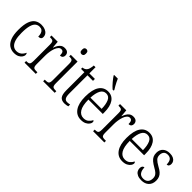

<svg xmlns="http://www.w3.org/2000/svg" viewBox="129 -1723 2691 2691"><g transform="rotate(45 1474.5 -378.0)"><path d="M233 10Q180 10 138.5 -17.5Q97 -45 73 -105Q49 -165 49 -264Q49 -371 72.5 -432.5Q96 -494 137 -519Q178 -544 230 -544Q272 -544 303.5 -531Q335 -518 352.5 -495Q370 -472 370 -440Q370 -423 363.5 -413Q357 -403 344.5 -398.5Q332 -394 314 -394Q314 -426 306 -451.5Q298 -477 279.5 -491.5Q261 -506 230 -506Q194 -506 167.5 -484.5Q141 -463 126 -410.5Q111 -358 111 -265Q111 -187 126 -135.5Q141 -84 170 -58.5Q199 -33 241 -33Q272 -33 295 -45.5Q318 -58 334 -78Q350 -98 359 -119Q365 -114 368 -106.5Q371 -99 371 -86Q371 -67 356 -44Q341 -21 310.5 -5.5Q280 10 233 10Z M436 0V-32H441Q466 -32 481 -36.5Q496 -41 502.5 -56.5Q509 -72 509 -106V-433Q509 -466 502.5 -481Q496 -496 480.5 -500Q465 -504 439 -504H434V-536H558L567 -431H570Q581 -460 595.5 -486Q610 -512 633.5 -528.5Q657 -545 692 -545Q732 -545 751.5 -526Q771 -507 771 -476Q771 -452 758 -437Q745 -422 716 -422Q716 -447 712 -464Q708 -481 697.5 -490Q687 -499 668 -499Q644 -499 625.5 -478.5Q607 -458 595 -424.5Q583 -391 577 -351.5Q571 -312 571 -275V-103Q571 -71 578 -55.5Q585 -40 600 -36Q615 -32 639 -32H659V0Z M805 0V-32H821Q846 -32 861 -36.5Q876 -41 883 -56Q890 -71 890 -103V-431Q890 -464 883.5 -479.5Q877 -495 863.5 -499.5Q850 -504 825 -504H817V-536H951V-106Q951 -73 957.5 -57Q964 -41 979.5 -36.5Q995 -32 1020 -32H1034V0ZM916 -648Q899 -648 888 -659Q877 -670 877 -698Q877 -726 888 -737Q899 -748 916 -748Q933 -748 944.5 -737Q956 -726 956 -698Q956 -670 944.5 -659Q933 -648 916 -648Z M1234 10Q1176 10 1150 -24Q1124 -58 1124 -143V-498H1058V-525Q1079 -527 1094.5 -534.5Q1110 -542 1121 -555Q1134 -570 1140.5 -594Q1147 -618 1151 -658H1185V-536H1295V-498H1185V-141Q1185 -79 1201 -54.5Q1217 -30 1249 -30Q1265 -30 1277 -32Q1289 -34 1303 -37V-1Q1290 3 1272 6.5Q1254 10 1234 10Z M1561 10Q1472 10 1422.5 -61.5Q1373 -133 1373 -263Q1373 -404 1420 -474Q1467 -544 1552 -544Q1632 -544 1676 -480Q1720 -416 1720 -298V-267H1435Q1436 -147 1471.5 -90Q1507 -33 1570 -33Q1616 -33 1645 -57Q1674 -81 1689 -113Q1695 -110 1699 -103.5Q1703 -97 1703 -85Q1703 -67 1687.5 -44.5Q1672 -22 1640.5 -6Q1609 10 1561 10ZM1658 -306Q1657 -395 1632.5 -450Q1608 -505 1552 -505Q1496 -505 1468 -452Q1440 -399 1436 -306ZM1575 -606Q1559 -620 1540 -639.5Q1521 -659 1502.5 -681Q1484 -703 1469 -723Q1454 -743 1446 -756V-766H1519Q1528 -744 1541.5 -717Q1555 -690 1570 -664Q1585 -638 1597 -619V-606Z M1795 0V-32H1800Q1825 -32 1840 -36.5Q1855 -41 1861.5 -56.5Q1868 -72 1868 -106V-433Q1868 -466 1861.5 -481Q1855 -496 1839.5 -500Q1824 -504 1798 -504H1793V-536H1917L1926 -431H1929Q1940 -460 1954.5 -486Q1969 -512 1992.5 -528.5Q2016 -545 2051 -545Q2091 -545 2110.5 -526Q2130 -507 2130 -476Q2130 -452 2117 -437Q2104 -422 2075 -422Q2075 -447 2071 -464Q2067 -481 2056.5 -490Q2046 -499 2027 -499Q2003 -499 1984.5 -478.5Q1966 -458 1954 -424.5Q1942 -391 1936 -351.5Q1930 -312 1930 -275V-103Q1930 -71 1937 -55.5Q1944 -40 1959 -36Q1974 -32 1998 -32H2018V0Z M2380 10Q2291 10 2241.5 -61.5Q2192 -133 2192 -263Q2192 -404 2239 -474Q2286 -544 2371 -544Q2451 -544 2495 -480Q2539 -416 2539 -298V-267H2254Q2255 -147 2290.5 -90Q2326 -33 2389 -33Q2435 -33 2464 -57Q2493 -81 2508 -113Q2514 -110 2518 -103.5Q2522 -97 2522 -85Q2522 -67 2506.5 -44.5Q2491 -22 2459.5 -6Q2428 10 2380 10ZM2477 -306Q2476 -395 2451.5 -450Q2427 -505 2371 -505Q2315 -505 2287 -452Q2259 -399 2255 -306Z M2759 10Q2713 10 2682.5 -4Q2652 -18 2637 -41.5Q2622 -65 2622 -94Q2622 -114 2628 -126.5Q2634 -139 2643.5 -144.5Q2653 -150 2663 -150Q2663 -95 2686 -60.5Q2709 -26 2761 -26Q2808 -26 2832.5 -53Q2857 -80 2857 -128Q2857 -152 2849 -170.5Q2841 -189 2821 -207Q2801 -225 2764 -245Q2717 -272 2689 -295.5Q2661 -319 2648 -346.5Q2635 -374 2635 -412Q2635 -474 2673 -508.5Q2711 -543 2775 -543Q2815 -543 2842.5 -530.5Q2870 -518 2883.5 -497Q2897 -476 2897 -451Q2897 -427 2886.5 -413Q2876 -399 2854 -399Q2854 -454 2833 -481Q2812 -508 2770 -508Q2727 -508 2707.5 -483.5Q2688 -459 2688 -421Q2688 -380 2713 -354Q2738 -328 2792 -298Q2836 -275 2861.5 -252Q2887 -229 2899 -201Q2911 -173 2911 -137Q2911 -68 2870 -29Q2829 10 2759 10Z"/></g></svg>

Font: Noto Serif Ethiopic Condensed Light
Style: Regular
Weight: 300
Width: 3
Designer: Monotype Design Team
Foundry: Monotype Imaging Inc.
Version: Version 2.102